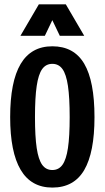

<svg xmlns="http://www.w3.org/2000/svg" viewBox="-20 -846 478 876"><path d="M218.8 9.8Q122.1 9.8 74.2 -71.3Q26.4 -152.3 26.4 -311.5Q26.4 -473.6 74.2 -554.2Q122.1 -634.8 218.8 -634.8Q317.4 -634.8 364.3 -555.2Q411.1 -475.6 411.1 -311.5Q411.1 -150.4 364.3 -70.3Q317.4 9.8 218.8 9.8ZM218.8 -70.3Q248 -70.3 265.1 -94.2Q282.2 -118.2 290 -170.4Q297.9 -222.7 297.9 -311.5Q297.9 -401.4 290 -454.1Q282.2 -506.8 265.1 -530.8Q248 -554.7 218.8 -554.7Q189.5 -554.7 172.4 -530.8Q155.3 -506.8 147.5 -454.1Q139.6 -401.4 139.6 -311.5Q139.6 -222.7 147.5 -170.4Q155.3 -118.2 172.4 -94.2Q189.5 -70.3 218.8 -70.3ZM364.3 -682.6H252.9L198.2 -796.9H239.3L184.6 -682.6H73.2L157.2 -826.2H280.3Z"/></svg>

Font: Sudo Variable
Style: Regular
Weight: 400
Monospace: yes
Designer: Jens Kutilek
Foundry: Jens Kutilek
Version: Version 0.040